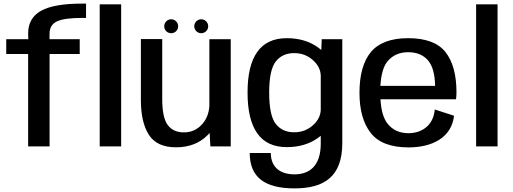

<svg xmlns="http://www.w3.org/2000/svg" viewBox="-20 -809 2836 1061"><path d="M135.5 0H254V-510.5H420.5V-592.5H253.5L254 -624C254 -655 267 -677 294 -690.5C321 -703.5 367.5 -710 434 -710H455.5V-789H432C329.5 -789 255 -776 207 -749.5C159.5 -723 135.5 -681 135.5 -624.5L136.5 -592.5H14.5V-510.5H135.5ZM531 0H649.5V-785H531Z M1142.5 0H1255V-592.5H1137V-222C1134 -182.5 1121 -149.5 1097 -122.5C1070 -92.5 1036.5 -77.5 996.5 -77.5C957 -77.5 927 -91 907 -118C886.5 -145.5 876.5 -193 876.5 -261V-593H758.5V-256.5C758.5 -174.5 773 -110.5 802.5 -64.5C832 -18 882 5 953 5C1025 5 1083 -17.5 1127.5 -62.5C1131.5 -66 1135 -70 1138.5 -74ZM926 -625.5C947.5 -625.5 964.5 -642.5 964.5 -664C964.5 -685 947.5 -702.5 926 -702.5C904.5 -702.5 887.5 -685 887.5 -664C887.5 -642.5 904.5 -625.5 926 -625.5ZM1092 -625.5C1113 -625.5 1130.5 -642.5 1130.5 -664C1130.5 -685 1113 -702.5 1092 -702.5C1070.5 -702.5 1053.5 -685 1053.5 -664C1053.5 -642.5 1070.5 -625.5 1092 -625.5Z M1607.5 232C1770.5 232 1871.5 168 1871.5 -18V-592.5H1758L1755.5 -533C1749 -538.5 1742 -543.5 1734.5 -549C1688 -581.5 1631.5 -598 1565 -598C1491.5 -598 1437 -572.5 1401.5 -522C1365.5 -471.5 1348 -397 1348 -297.5C1348 -198.5 1365.5 -123.5 1401.5 -72.5C1437 -21.5 1491.5 4 1565 4C1631.5 4 1688 -12.5 1734.5 -45C1741 -49.5 1747 -54 1752.5 -58.5V-15.5C1752.5 113.5 1684.5 154.5 1607.5 154.5C1530.5 154.5 1476.5 117 1476.5 36.5H1360C1360 170.5 1443 232 1607.5 232ZM1752.5 -392.5V-201.5C1751 -169.5 1737 -141.5 1709.5 -117C1680.5 -91 1646 -78 1605.5 -78C1562.5 -78 1529 -93 1504.5 -123.5C1480 -154 1467.5 -212 1467.5 -297C1467.5 -382 1480 -439.5 1504.5 -470C1529 -500.5 1562.5 -515.5 1605.5 -515.5C1646 -515.5 1680.5 -502.5 1709.5 -476.5C1737 -452 1751 -424 1752.5 -392.5Z M2237.5 5.5C2368.5 5.5 2475.5 -48.5 2489 -169.5L2382.5 -204C2375.5 -117.5 2312.5 -73 2237.5 -73C2189 -73 2150.5 -90 2123 -124C2099.5 -152.5 2086 -198 2082.5 -260.5H2500C2501.5 -271.5 2502.5 -284 2502.5 -298.5C2502.5 -396 2482 -470.5 2441.5 -521.5C2401 -572.5 2332.5 -598 2235.5 -598C2141 -598 2072.5 -572.5 2030 -522C1987.5 -471 1966.5 -395.5 1966.5 -296C1966.5 -200.5 1987.5 -126.5 2029 -74C2070.5 -21 2140 5.5 2237.5 5.5ZM2082 -334.5C2086 -400 2100 -446.5 2124 -473C2152 -505 2189.5 -520.5 2235.5 -520.5C2282.5 -520.5 2319 -505.5 2345 -475.5C2370 -447 2383 -400 2384.5 -334.5Z M2611 0H2729.5V-785H2611Z"/></svg>

Font: Anybody Medium
Style: Regular
Weight: 500
Designer: Tyler Finck
Foundry: Etcetera Type Company
Version: Version 1.110